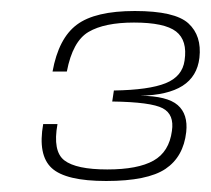

<svg xmlns="http://www.w3.org/2000/svg" viewBox="-20 -701 383 349"><path d="M173 -372Q248 -372 280.8 -394Q313.5 -416 318.5 -461Q322 -493.5 303 -510Q284 -526.5 235 -527Q285 -528 311.8 -545Q338.5 -562 342.5 -596Q347 -636 322.5 -658.5Q298 -681 225 -681Q153 -681 119.8 -656.2Q86.5 -631.5 75.5 -571H101.5Q112 -626 141 -643Q170 -660 223.5 -660Q279 -660 300 -643.8Q321 -627.5 315.5 -591Q311.5 -562 281.2 -549.8Q251 -537.5 187 -536.5L184 -516.5Q254.5 -515.5 275.8 -504.2Q297 -493 292.5 -463Q287.5 -425 259 -409Q230.5 -393 175 -393Q118.5 -393 97 -409.5Q75.5 -426 84.5 -475.5H58.5Q48.5 -419 74 -395.5Q99.5 -372 173 -372Z"/></svg>

Font: Anybody UltraCondensed Thin ExtraLight
Style: Italic
Weight: 250
Italic angle: -10°
Version: Version 1.111